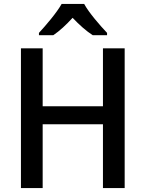

<svg xmlns="http://www.w3.org/2000/svg" viewBox="-20 -961 745 981"><path d="M410 -941H295C270 -896 214 -831 179 -793V-781H252C285 -803 318 -834 351 -870C385 -834 421 -802 454 -781H527V-793C492 -830 434 -896 410 -941ZM617 0V-714H506V-418H198V-714H87V0H198V-326H506V0Z"/></svg>

Font: Noto Sans Thai Medium
Style: Regular
Weight: 500
Designer: Monotype Design Team
Foundry: Monotype Imaging Inc.
Version: Version 1.901